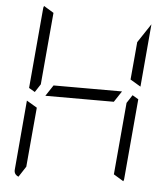

<svg xmlns="http://www.w3.org/2000/svg" viewBox="-62 -1027 941 1081"><g transform="rotate(5 408.0 -487.0)"><path d="M581 -469H405H194L235 -531H411H622ZM163 -531 133 -485 99 -505 139 -959Q139 -964 143 -972L199 -938L181 -735ZM683 -515 717 -495 677 -41Q677 -36 673 -28L617 -62L635 -265L653 -469ZM83 -2Q56 -13 59 -41L93 -433L152 -398L140 -265L122 -62ZM683 -815 754 -922 723 -567 664 -602 676 -735Z"/></g></svg>

Font: DSEG7 Modern Mini
Style: Light Italic
Weight: 300
Italic angle: -5°
Designer: Keshikan(Twitter:@keshinomi_88pro)
Version: Version 0.46